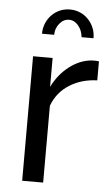

<svg xmlns="http://www.w3.org/2000/svg" viewBox="-53 -766 469 802"><g transform="rotate(5 181.5 -365.0)"><path d="M347 -445Q281 -443 230.5 -411Q180 -379 159 -322V0H71V-522H153V-401Q180 -455 224 -488.5Q268 -522 318 -526H335Q342 -526 347 -525ZM208 -687Q185 -687 168 -666.5Q151 -646 151 -619H100Q100 -643 108.5 -663Q117 -683 131.5 -698Q146 -713 165.5 -721.5Q185 -730 208 -730Q231 -730 250.5 -721.5Q270 -713 284.5 -698Q299 -683 307.5 -663Q316 -643 316 -619H266Q263 -648 246.5 -667.5Q230 -687 208 -687Z"/></g></svg>

Font: Raleway Medium Alt1
Style: Regular
Weight: 500
Designer: Matt McInerney, Pablo Impallari, Rodrigo Fuenzalida
Foundry: Matt McInerney, Pablo Impallari, Rodrigo Fuenzalida
Version: Version 3.000g; ttfautohint (v1.5) -l 8 -r 28 -G 28 -x 14 -D